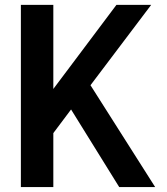

<svg xmlns="http://www.w3.org/2000/svg" viewBox="-20 -757 676 777"><path d="M462.4 0 267.6 -314 195.8 -218.3V0H64.5V-737.3H195.8V-397L451.2 -737.3H591.8L346.2 -412.1L607.9 0Z"/></svg>

Font: Epilogue SemiBold
Style: Regular
Weight: 600
Designer: Tyler Finck
Foundry: Etcetera Type Co
Version: Version 2.112